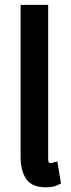

<svg xmlns="http://www.w3.org/2000/svg" viewBox="-20 -753 295 796"><path d="M65.4 -732.9H179.7V-96.7Q179.7 -83 182.4 -80.1Q185.1 -77.1 186.5 -77.1Q190.4 -77.1 192.9 -77.1Q195.3 -77.1 217.8 -83.5L232.9 7.8Q212.9 18.1 200 20.8Q187 23.4 168.5 23.4Q113.3 23.4 89.4 -10Q65.4 -43.5 65.4 -103Z"/></svg>

Font: Pyidaungsu Book
Style: Bold
Weight: 700
Designer: Sun Tun
Foundry: MCF
Version: Version 1.008;February 27, 2020;FontCreator 11.0.0.2408 32-b